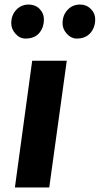

<svg xmlns="http://www.w3.org/2000/svg" viewBox="-20 -824 438 844"><path d="M45.5 0 121.5 -557H273.5L196.5 0ZM92 -654.5Q67 -654.5 48.2 -675.5Q29.5 -696.5 29.5 -721.5Q29.5 -757.5 51.5 -780.8Q73.5 -804 106 -804Q135 -804 154 -784.8Q173 -765.5 173 -739.5Q173 -702.5 152.2 -678.5Q131.5 -654.5 92 -654.5ZM317 -654.5Q293 -654.5 274 -675.2Q255 -696 255 -721.5Q255 -757 276.8 -780.5Q298.5 -804 332 -804Q360 -804 379.2 -784.8Q398.5 -765.5 398.5 -739.5Q398.5 -703 377.2 -678.8Q356 -654.5 317 -654.5Z"/></svg>

Font: Merriweather Sans Italic
Style: Bold
Weight: 700
Italic angle: -7.5°
Designer: Eben Sorkin
Foundry: Eben Sorkin
Version: Version 1.008; ttfautohint (v1.7.19-72a1) -l 8 -r 50 -G 200 